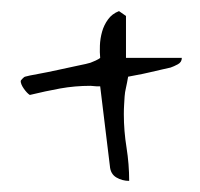

<svg xmlns="http://www.w3.org/2000/svg" viewBox="-20 -446 363 349"><path d="M144.5 -290Q116.2 -290 89.4 -285.2Q62.5 -280.3 34.2 -273.4Q29.3 -276.4 23.4 -284.7Q17.6 -293 17.6 -298.8Q17.6 -299.8 21 -303.2Q24.4 -306.6 25.4 -306.6Q32.2 -308.6 48.8 -311.5Q65.4 -314.5 85 -318.8Q104.5 -323.2 121.6 -326.7Q138.7 -330.1 144.5 -332Q147.5 -333 153.8 -335.9Q160.2 -338.9 162.1 -340.8Q161.1 -350.6 161.6 -363.3Q162.1 -376 165.5 -388.2Q168.9 -400.4 176.3 -410.6Q183.6 -420.9 196.3 -425.8L209 -417V-340.8H310.5Q310.5 -333 303.2 -329.1Q295.9 -325.2 290 -323.2Q285.2 -322.3 274.9 -319.8Q264.6 -317.4 252 -314.5Q239.3 -311.5 228.5 -309.6Q217.8 -307.6 212.9 -306.6Q210.9 -294.9 209 -286.6Q207 -278.3 206.5 -270.5Q206.1 -262.7 205.6 -255.4Q205.1 -248 205.1 -238.3Q205.1 -208 210 -177.7Q214.8 -147.5 214.8 -117.2Q202.1 -117.2 191.4 -123.5Q180.7 -129.9 179.7 -144.5L162.1 -289.1H155.3Q152.3 -289.1 149.4 -289.6Q146.5 -290 144.5 -290Z"/></svg>

Font: Zeyada
Style: Regular
Weight: 400
Version: Version 1.002 2010